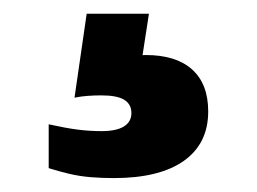

<svg xmlns="http://www.w3.org/2000/svg" viewBox="-20 -44 369 276"><path d="M143.4 212Q126.7 212 110.6 210.7Q94.5 209.4 79.7 205.9Q64.9 202.4 50 197.7V134.7Q74.4 140.1 91.6 142.3Q108.7 144.5 126.1 144.5Q147.2 144.5 158.1 137.8Q168.9 131.1 168.9 118.5Q168.9 105.8 158.5 99.4Q148.1 93.1 125.7 93.1Q115.7 93.1 106.4 93.8Q97.1 94.4 87.1 96.4L104.6 -24.3H194.1L181.1 60.1L155.7 40.8Q164 37.8 172.6 36.5Q181.3 35.1 189.5 35.1Q233 35.1 256.1 55.8Q279.3 76.6 279.3 116.2Q279.3 162.4 244.3 187.2Q209.3 212 143.4 212Z"/></svg>

Font: TikTok Sans Light
Style: Regular
Weight: 300
Version: Version 4.000